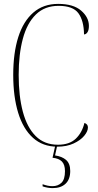

<svg xmlns="http://www.w3.org/2000/svg" viewBox="-20 -744 504 987"><path d="M275 10Q200 10 149.5 -35.5Q99 -81 73.5 -164Q48 -247 48 -359Q48 -472 74 -553.5Q100 -635 151.5 -679.5Q203 -724 279 -724Q357 -724 397 -689.5Q437 -655 437 -611Q437 -589 429.5 -578Q422 -567 412 -567Q411 -638 383 -676Q355 -714 281 -714Q210 -714 164.5 -669.5Q119 -625 97.5 -545Q76 -465 76 -359Q76 -250 97.5 -169.5Q119 -89 163.5 -44.5Q208 0 278 0Q337 0 369.5 -31Q402 -62 414 -112Q432 -106 432 -89Q432 -69 413 -46Q394 -23 358.5 -6.5Q323 10 275 10ZM251 223Q225 223 199 214V203Q213 208 225 210.5Q237 213 250 213Q278 213 296 195.5Q314 178 314 136Q314 102 298 86Q282 70 250 67L265 0H275L263 55Q299 60 320 78.5Q341 97 341 135Q341 178 317 200.5Q293 223 251 223Z"/></svg>

Font: Noto Serif Display Condensed Thin
Style: Regular
Weight: 100
Width: 3
Designer: Monotype Design Team
Foundry: Monotype Imaging Inc.
Version: Version 2.009